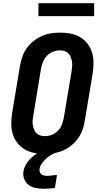

<svg xmlns="http://www.w3.org/2000/svg" viewBox="-20 -945 640 1189"><path d="M257 8Q224 8 192 2Q160 -4 133 -20Q106 -36 87 -60.5Q68 -85 59 -115.5Q50 -146 50 -179Q50 -212 55 -245L104 -538Q109 -566 118.5 -594Q128 -622 145.5 -646.5Q163 -671 187.5 -690.5Q212 -710 239 -722Q266 -734 295 -738.5Q324 -743 352 -743Q385 -743 417 -737Q449 -731 476 -715Q503 -699 522 -674.5Q541 -650 550 -619.5Q559 -589 559 -556Q559 -523 554 -490L505 -197Q501 -169 491 -141Q481 -113 463.5 -88.5Q446 -64 422 -44.5Q398 -25 370.5 -13Q343 -1 314 3.5Q285 8 257 8ZM259 -102Q280 -102 301.5 -110.5Q323 -119 339 -135.5Q355 -152 363 -173Q371 -194 375 -215L424 -508Q426 -523 427 -537.5Q428 -552 425.5 -566Q423 -580 417.5 -593Q412 -606 402.5 -615.5Q393 -625 379 -629Q365 -633 350 -633Q329 -633 307.5 -624.5Q286 -616 270.5 -599.5Q255 -583 246.5 -562Q238 -541 234 -520L186 -227Q183 -212 182 -197.5Q181 -183 183.5 -169Q186 -155 191.5 -142Q197 -129 206.5 -119.5Q216 -110 230 -106Q244 -102 259 -102ZM253 224Q227 224 202.5 219.5Q178 215 159 201.5Q140 188 130.5 165Q121 142 125 117Q128 97 138 78.5Q148 60 162.5 44Q177 28 194.5 15Q212 2 231 -8H329L327 0Q310 6 294 16Q278 26 264 39Q250 52 239 67.5Q228 83 225 101Q223 110 226 119Q229 128 235.5 133.5Q242 139 251 141.5Q260 144 270 144Q286 144 301.5 141.5Q317 139 333 139L320 219Q303 221 286 222.5Q269 224 253 224ZM563 -845H218V-925H563Z"/></svg>

Font: Iosevka SS04 XBd Ex
Style: Italic
Weight: 800
Width: 7
Italic angle: -9°
Monospace: yes
Designer: Belleve Invis
Foundry: Belleve Invis
Version: Version 19.0.0; ttfautohint (v1.8.4)